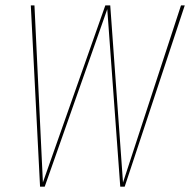

<svg xmlns="http://www.w3.org/2000/svg" viewBox="-20 -701 714 721"><path d="M673.8 -680.7 448.2 0H431.6L382.8 -666.5L147.9 0H130.4L95.7 -680.7H109.4L141.1 -16.1L375.5 -680.7H394L441.9 -15.6L659.7 -680.7Z"/></svg>

Font: Fira Sans Compressed Hair
Style: Italic
Weight: 100
Width: 3
Italic angle: -8°
Designer: Carrois Corporate & Edenspiekermann AG
Foundry: Carrois Corporate GbR & Edenspiekermann AG
Version: Version 4.203;PS 004.203;hotconv 1.0.88;makeotf.lib2.5.64775